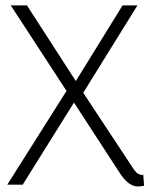

<svg xmlns="http://www.w3.org/2000/svg" viewBox="-20 -679 554 706"><path d="M506.8 -36.1Q488.3 -34.2 474.6 -52.7Q471.7 -57.6 467.8 -62.5L286.1 -337.9L485.4 -659.2H430.7L258.8 -380.9L79.1 -659.2H19.5L224.6 -344.7L6.8 0H63.5L252 -301.8L422.9 -39.1Q453.1 5.9 486.3 6.8Q498 6.8 509.8 3.9Z"/></svg>

Font: Yaldevi Colombo Light
Style: Regular
Weight: 300
Designer: Sol Matas, Denzil Rajitha, Kosala Senevirathne and Pathum Egodawatta
Foundry: Mooniak
Version: Version 1.020 ; ttfautohint (v1.6)